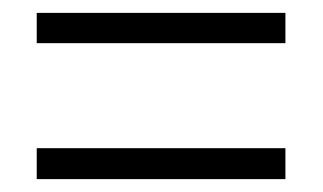

<svg xmlns="http://www.w3.org/2000/svg" viewBox="-20 -501 501 298"><path d="M37 -434V-481H423V-434ZM37 -223V-271H423V-223Z"/></svg>

Font: Noto Sans Myanmar UI Condensed Light
Style: Regular
Weight: 300
Width: 3
Designer: Monotype Design Team
Foundry: Monotype Imaging Inc.
Version: Version 2.103; ttfautohint (v1.8.4.7-5d5b)